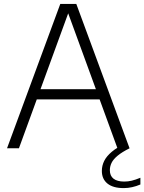

<svg xmlns="http://www.w3.org/2000/svg" viewBox="-20 -760 740 984"><path d="M16 0 289 -740H371L644 0H582L323 -709.5H336L77 0ZM148.5 -250.5 163.5 -303H497L511.5 -250.5ZM614 204Q559.5 204 530.8 180.8Q502 157.5 502 116Q502 89 514 64.8Q526 40.5 552.8 18Q579.5 -4.5 625 -26L644 0Q605 19.5 583 37.8Q561 56 552 74.2Q543 92.5 543 112.5Q543 141 561.8 155.8Q580.5 170.5 617 170.5Q636 170.5 655 166Q674 161.5 699.5 151V185.5Q678.5 194.5 657.2 199.2Q636 204 614 204Z"/></svg>

Font: Encode Sans SC Light
Style: Regular
Weight: 300
Version: Version 3.002